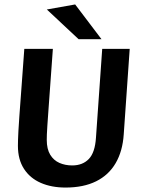

<svg xmlns="http://www.w3.org/2000/svg" viewBox="-20 -833 648 868"><path d="M276.2 14.9Q212.7 14.9 164.2 -6.3Q115.7 -27.5 88.4 -69.7Q61 -112 61 -173.7Q61 -186.7 61.5 -201.2Q62 -215.6 63.2 -240.2Q64.5 -264.9 67.7 -309.8Q70.9 -354.7 76.4 -427.8Q81.9 -501 89.9 -612H219Q212 -512.2 206.9 -444.5Q201.9 -376.8 198.9 -333.5Q195.9 -290.2 194.1 -264.9Q192.4 -239.7 191.9 -225.5Q191.4 -211.4 191.4 -200.7Q191.4 -159.4 206.9 -133.7Q222.5 -108 248.7 -96.5Q274.9 -85.1 306.3 -85.1Q353.5 -85.1 381.6 -114.3Q409.6 -143.4 413.9 -211.1L442.1 -612H566.4L539.4 -225.7Q534.4 -149.7 503 -95.7Q471.6 -41.7 414.6 -13.4Q357.6 14.9 276.2 14.9ZM335.3 -655.9 191.7 -790.1 319.8 -812.9 438.8 -655.9Z"/></svg>

Font: Ancizar Sans Thin
Style: Italic
Weight: 100
Italic angle: -4°
Designer: Cesar Puertas, Viviana Monsalve, Julian Moncada, Julian Prieto, Jose Castro, Mariel Hernandez, Felipe Aragon, Sara Alarc
Version: Version 8.100